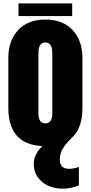

<svg xmlns="http://www.w3.org/2000/svg" viewBox="-20 -856 537 1135"><path d="M248 7.8Q29.3 7.8 29.3 -219.2V-513.2Q29.3 -616.7 87.4 -678.5Q145.5 -740.2 248 -740.2Q351.1 -740.2 409.2 -678.5Q467.3 -616.7 467.3 -513.2V-219.2Q467.3 7.8 248 7.8ZM248 -127Q270 -127 279.5 -142.8Q289.1 -158.7 289.1 -183.1V-541Q289.1 -605 248 -605Q207 -605 207 -541V-183.1Q207 -158.7 216.6 -142.8Q226.1 -127 248 -127ZM349.6 259.3Q303.2 259.3 264.6 241.7Q226.1 224.1 202.9 191.2Q179.7 158.2 179.7 112.3Q179.7 23.4 308.6 -48.8H411.6Q378.4 -17.1 356 14.9Q333.5 46.9 333.5 87.4Q333.5 142.1 389.6 142.1Q413.6 142.1 446.3 130.9V239.7Q399.9 259.3 349.6 259.3ZM89.4 -761.2V-835.9H406.7V-761.2Z"/></svg>

Font: Anton SC
Style: Regular
Weight: 400
Designer: Vernon Adams
Foundry: Vernon Adams
Version: Version 2.116; ttfautohint (v1.8.4.7-5d5b)